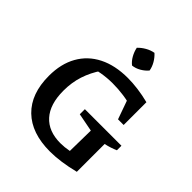

<svg xmlns="http://www.w3.org/2000/svg" viewBox="-245 -1064 1229 1229"><g transform="rotate(45 369.0 -450.0)"><path d="M412 10Q246 10 155.5 -78Q65 -166 65 -328Q65 -437 109 -515Q153 -593 235.5 -634.5Q318 -676 433 -676Q476 -676 525.5 -669.5Q575 -663 626 -650L586 -554Q538 -569 488.5 -576Q439 -583 388 -583Q338 -583 289 -574.5Q240 -566 193 -549L281 -590Q240 -530 219 -465.5Q198 -401 198 -327Q198 -204 256 -139.5Q314 -75 422 -75Q459 -75 500.5 -83Q542 -91 590 -106L626 -20Q566 -5 512.5 2.5Q459 10 412 10ZM499 -20 503 -270 379 -294V-340H710V-299Q692 -291 671 -284Q650 -277 626 -272V-20ZM575 -444 501 -652 626 -650V-444ZM439 -910Q461 -890 476.5 -863.5Q492 -837 497 -808Q479 -786 451.5 -770Q424 -754 395 -751Q373 -768 357.5 -795.5Q342 -823 336 -853Q356 -874 383 -889.5Q410 -905 439 -910Z"/></g></svg>

Font: Piazzolla Thin
Style: Bold
Weight: 700
Version: Version 2.005